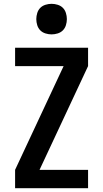

<svg xmlns="http://www.w3.org/2000/svg" viewBox="-20 -985 540 1005"><path d="M59 0V-96L313 -639H59V-735H441V-639L187 -96H441V0ZM250 -805Q234 -805 218 -810Q202 -815 191 -826Q180 -837 175 -853Q170 -869 170 -885Q170 -901 175 -917Q180 -933 191 -944Q202 -955 218 -960Q234 -965 250 -965Q266 -965 282 -960Q298 -955 309 -944Q320 -933 325 -917Q330 -901 330 -885Q330 -869 325 -853Q320 -837 309 -826Q298 -815 282 -810Q266 -805 250 -805Z"/></svg>

Font: Iosevka Fixed
Style: Bold
Weight: 700
Monospace: yes
Designer: Belleve Invis
Foundry: Belleve Invis
Version: Version 32.3.0